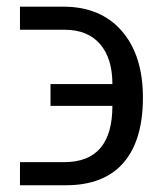

<svg xmlns="http://www.w3.org/2000/svg" viewBox="-20 -548 482 568"><path d="M39.1 -68.4H170.4Q312.5 -68.4 312.5 -234.9H129.4V-299.3H312.5Q312.5 -375.5 275.9 -417.7Q239.3 -460 170.9 -460H39.1V-528.3H167Q277.8 -528.3 340.3 -456.3Q402.8 -384.3 402.8 -259.3Q402.8 -132.8 345.2 -66.4Q287.6 0 175.3 0H39.1Z"/></svg>

Font: Arimo Nerd Font
Style: Regular
Weight: 400
Designer: Steve Matteson
Foundry: Monotype Imaging Inc.
Version: Version 1.33;Nerd Fonts 3.2.1